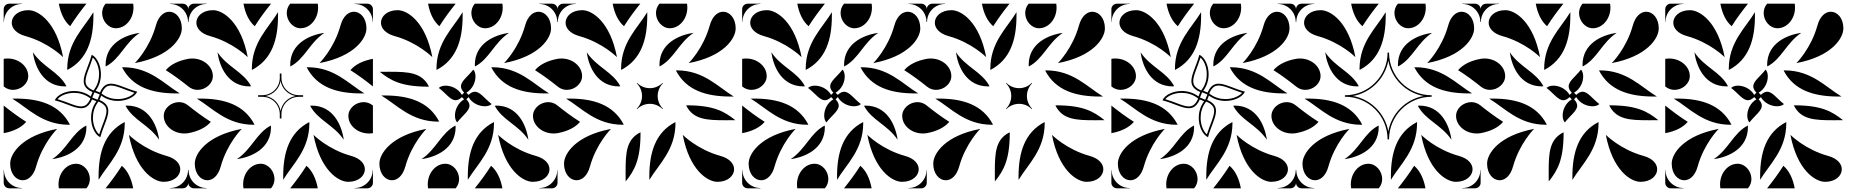

<svg xmlns="http://www.w3.org/2000/svg" viewBox="-20 -1020 10040 1040"><path d="M263 -158C342 -169 448 -215 448 -332L447 -340C369 -299.2 344 -212 263 -158ZM297 -21.5C297 -14.5 297.5 -7.3 298.7 0H448.2C461.2 -15.4 466.8 -33.1 466.8 -50.5C466.8 -92.7 433.8 -133 392 -133C340 -133 297 -82.6 297 -21.5ZM514 -46C566 -132 655.5 -208.3 655.8 -352.9L655.3 -358.8C546.7 -302.6 514 -194 514 -65ZM551.8 0H701.3C691.8 -52.2 671.3 -95.5 640 -122C611.3 -76.7 581.1 -36.6 551.8 0ZM552 -668 553 -660C631 -700.8 656 -788 737 -842C658 -831 552 -785 552 -668ZM533.2 -949.5C533.2 -907.3 566.2 -867 608 -867C660 -867 703 -917.4 703 -978.5C703 -985.6 702.5 -992.7 701.3 -1000H551.8C538.8 -984.7 533.2 -966.9 533.2 -949.5ZM344.2 -647.1 344.7 -641.2C453.3 -697.4 486 -806 486 -935V-954C434 -868 344.5 -791.7 344.2 -647.1ZM298.7 -1000C308.2 -947.8 328.7 -904.5 360 -878C388.6 -923.3 418.9 -963.4 448.2 -1000ZM660 -447C700.8 -369 788 -344 842 -263C831 -342 785 -448 668 -448ZM867 -392C867 -340 917.4 -297 978.5 -297C985.6 -297 992.7 -297.5 1000 -298.7V-448.2C984.7 -461.2 966.9 -466.8 949.5 -466.8C907.3 -466.8 867 -433.8 867 -392ZM641.2 -655.3C697.4 -546.7 806 -514 935 -514H954C868 -566 791.7 -655.5 647.1 -655.8ZM878 -640C923.3 -611.3 963.4 -581.1 1000 -551.8V-701.3C947.8 -691.8 904.5 -671.3 878 -640ZM158 -737C169 -658 215 -552 332 -552L340 -553C299.2 -631 212 -656 158 -737ZM0 -551.8C15.4 -538.8 33.1 -533.2 50.5 -533.2C92.7 -533.2 133 -566.2 133 -608C133 -660 82.6 -703.1 21.5 -703.1C14.4 -703.1 7.3 -702.5 0 -701.3ZM46 -486C132 -434 208.3 -344.5 352.9 -344.2L358.8 -344.7C302.6 -453.3 194 -486 65 -486ZM0 -298.7C52.2 -308.2 95.5 -328.7 122 -360C76.7 -388.7 36.6 -418.9 0 -448.2ZM678.2 -289.5C714.2 -99.5 811.6 -35.1 866.2 -35.1C922.5 -35.1 956.4 -68.1 956.4 -103C956.4 -131.5 933.8 -161.3 882.2 -175.5C756.5 -210.2 678.2 -289.5 678.2 -289.5ZM901.2 0H970C986.6 0 1000 -13.4 1000 -30V-98.8H998.5C998.5 -45.1 954.9 -1.5 901.2 -1.5ZM710.5 -678.3C900.5 -714.3 964.9 -811.6 964.9 -866.2C964.9 -922.5 931.9 -956.4 897 -956.4C868.5 -956.4 838.7 -933.8 824.5 -882.3C789.8 -756.6 710.5 -678.3 710.5 -678.3ZM901.2 -998.5C954.9 -998.5 998.5 -954.9 998.5 -901.3H1000V-970C1000 -986.6 986.6 -1000 970 -1000H901.2ZM43.6 -897C43.6 -868.5 66.2 -838.7 117.8 -824.5C243.4 -789.8 321.8 -710.5 321.8 -710.5C285.8 -900.5 188.4 -964.9 133.8 -964.9C77.5 -964.9 43.6 -931.9 43.6 -897ZM0 -901.3H1.5C1.5 -954.9 45.1 -998.5 98.8 -998.5V-1000H30C13.4 -1000 0 -986.6 0 -970ZM35.1 -133.8C35.1 -77.5 68.1 -43.6 103 -43.6C131.5 -43.6 161.3 -66.3 175.5 -117.8C210.2 -243.5 289.5 -321.8 289.5 -321.8C99.5 -285.8 35.1 -188.4 35.1 -133.8ZM0 -30C0 -13.4 13.4 0 30 0H98.8V-1.5C45.1 -1.5 1.5 -45.1 1.5 -98.8H0ZM277 -476.5C335.1 -461.6 382.5 -433.7 419.5 -433.7C427.4 -433.7 434.8 -435 441.7 -437.9C456.1 -444 468.4 -457.2 478.7 -481.2L502.3 -471.6C481.6 -443.9 473.3 -412 473.3 -382.1C473.3 -360 477.8 -338.9 485.3 -321.4C494.5 -299.5 508.3 -283.2 523.5 -277C539.1 -335.2 566.7 -382.4 566.7 -419.1C566.7 -427.1 565.4 -434.5 562.5 -441.5C556.3 -455.9 543 -468.3 518.8 -478.7L528.4 -502.3C556.1 -481.6 588 -473.3 617.9 -473.3C640 -473.3 661.1 -477.8 678.6 -485.3C700.5 -494.5 716.8 -508.3 723 -523.5C664.8 -539.1 617.6 -566.7 580.9 -566.7C572.9 -566.7 565.5 -565.4 558.5 -562.5C544.1 -556.3 531.7 -543 521.3 -518.8L497.7 -528.4C518.4 -556.1 526.7 -588 526.7 -617.9C526.7 -640 522.2 -661.1 514.7 -678.6C505.5 -700.5 491.7 -716.8 476.5 -723C460.9 -664.8 433.3 -617.6 433.3 -580.9C433.3 -572.9 434.6 -565.5 437.5 -558.6C443.7 -544.1 457 -531.7 481.2 -521.3L471.6 -497.7C443.6 -518.6 411.3 -527.1 381 -527.1C359.2 -527.1 338.5 -522.7 321.2 -515.3C299.3 -506.1 283 -492.1 277 -476.5ZM479.9 -491.5 491.5 -520.1C497.2 -517.8 505.8 -514.3 520.1 -508.5C519 -505.7 510.9 -485.6 508.5 -479.9ZM443.3 -581C443.3 -612.7 466.7 -655.9 482.6 -707.8C485.5 -705.3 496.3 -696.5 505.5 -674.7C512.4 -658.4 516.7 -638.7 516.7 -618.1C516.7 -590 508.9 -560.1 489.7 -534.3L486.4 -530C472.1 -536.1 453.9 -545.5 446.7 -562.5C444.3 -568.1 443.3 -574.3 443.3 -581ZM292 -482.7C296.8 -488.8 306.8 -498.4 325.1 -506.1C341.1 -512.9 360.5 -517 380.9 -517C409.2 -517 439.6 -509.1 465.7 -489.7L470 -486.4C464 -472.3 454.6 -454.2 437.8 -447.1C432 -444.6 425.7 -443.5 419 -443.5C388.5 -443.5 348.6 -466.1 292 -482.7ZM483.3 -381.9C483.3 -410 491.1 -439.9 510.3 -465.7L513.5 -470C527.9 -463.9 546.1 -454.5 553.3 -437.5C555.7 -431.9 556.7 -425.7 556.7 -419C556.7 -387.3 533.3 -344.1 517.4 -292.2C514.5 -294.7 503.7 -303.5 494.5 -325.3C487.5 -341.6 483.3 -361.3 483.3 -381.9ZM530 -513.6C536.1 -527.9 545.5 -546.1 562.5 -553.3C568.1 -555.7 574.3 -556.7 581 -556.7C612.7 -556.7 655.9 -533.3 707.8 -517.4C705.3 -514.5 696.5 -503.7 674.7 -494.5C658.4 -487.5 638.7 -483.3 618 -483.3C590 -483.3 560.1 -491.1 534.3 -510.3Z M1263 -158C1342 -169 1448 -215 1448 -332L1447 -340C1369 -299.2 1344 -212 1263 -158ZM1297 -21.5C1297 -14.5 1297.5 -7.3 1298.7 0H1448.2C1461.2 -15.4 1466.8 -33.1 1466.8 -50.5C1466.8 -92.7 1433.8 -133 1392 -133C1340 -133 1297 -82.6 1297 -21.5ZM1514 -46C1566 -132 1655.5 -208.3 1655.8 -352.9L1655.3 -358.8C1546.7 -302.6 1514 -194 1514 -65ZM1551.8 0H1701.3C1691.8 -52.2 1671.3 -95.5 1640 -122C1611.3 -76.7 1581.1 -36.6 1551.8 0ZM1552 -668 1553 -660C1631 -700.8 1656 -788 1737 -842C1658 -831 1552 -785 1552 -668ZM1533.2 -949.5C1533.2 -907.3 1566.2 -867 1608 -867C1660 -867 1703 -917.4 1703 -978.5C1703 -985.6 1702.5 -992.7 1701.3 -1000H1551.8C1538.8 -984.7 1533.2 -966.9 1533.2 -949.5ZM1344.2 -647.1 1344.7 -641.2C1453.3 -697.4 1486 -806 1486 -935V-954C1434 -868 1344.5 -791.7 1344.2 -647.1ZM1298.7 -1000C1308.2 -947.8 1328.7 -904.5 1360 -878C1388.6 -923.3 1418.9 -963.4 1448.2 -1000ZM1660 -447C1700.8 -369 1788 -344 1842 -263C1831 -342 1785 -448 1668 -448ZM1867 -392C1867 -340 1917.4 -297 1978.5 -297C1985.6 -297 1992.7 -297.5 2000 -298.7V-448.2C1984.7 -461.2 1966.9 -466.8 1949.5 -466.8C1907.3 -466.8 1867 -433.8 1867 -392ZM1641.2 -655.3C1697.4 -546.7 1806 -514 1935 -514H1954C1868 -566 1791.7 -655.5 1647.1 -655.8ZM1878 -640C1923.3 -611.3 1963.4 -581.1 2000 -551.8V-701.3C1947.8 -691.8 1904.5 -671.3 1878 -640ZM1158 -737C1169 -658 1215 -552 1332 -552L1340 -553C1299.2 -631 1212 -656 1158 -737ZM1000 -551.8C1015.4 -538.8 1033.1 -533.2 1050.5 -533.2C1092.7 -533.2 1133 -566.2 1133 -608C1133 -660 1082.6 -703.1 1021.5 -703.1C1014.4 -703.1 1007.3 -702.5 1000 -701.3ZM1046 -486C1132 -434 1208.3 -344.5 1352.9 -344.2L1358.8 -344.7C1302.6 -453.3 1194 -486 1065 -486ZM1000 -298.7C1052.2 -308.2 1095.5 -328.7 1122 -360C1076.7 -388.7 1036.6 -418.9 1000 -448.2ZM1678.2 -289.5C1714.2 -99.5 1811.6 -35.1 1866.2 -35.1C1922.5 -35.1 1956.4 -68.1 1956.4 -103C1956.4 -131.5 1933.8 -161.3 1882.2 -175.5C1756.5 -210.2 1678.2 -289.5 1678.2 -289.5ZM1901.2 0H1970C1986.6 0 2000 -13.4 2000 -30V-98.8H1998.5C1998.5 -45.1 1954.9 -1.5 1901.2 -1.5ZM1710.5 -678.3C1900.5 -714.3 1964.9 -811.6 1964.9 -866.2C1964.9 -922.5 1931.9 -956.4 1897 -956.4C1868.5 -956.4 1838.7 -933.8 1824.5 -882.3C1789.8 -756.6 1710.5 -678.3 1710.5 -678.3ZM1901.2 -998.5C1954.9 -998.5 1998.5 -954.9 1998.5 -901.3H2000V-970C2000 -986.6 1986.6 -1000 1970 -1000H1901.2ZM1043.6 -897C1043.6 -868.5 1066.2 -838.7 1117.8 -824.5C1243.4 -789.8 1321.8 -710.5 1321.8 -710.5C1285.8 -900.5 1188.4 -964.9 1133.8 -964.9C1077.5 -964.9 1043.6 -931.9 1043.6 -897ZM1000 -901.3H1001.5C1001.5 -954.9 1045.1 -998.5 1098.8 -998.5V-1000H1030C1013.4 -1000 1000 -986.6 1000 -970ZM1035.1 -133.8C1035.1 -77.5 1068.1 -43.6 1103 -43.6C1131.5 -43.6 1161.3 -66.3 1175.5 -117.8C1210.2 -243.5 1289.5 -321.8 1289.5 -321.8C1099.5 -285.8 1035.1 -188.4 1035.1 -133.8ZM1000 -30C1000 -13.4 1013.4 0 1030 0H1098.8V-1.5C1045.1 -1.5 1001.5 -45.1 1001.5 -98.8H1000ZM1378.2 -495.5H1401.2C1453.3 -495.5 1495.5 -453.3 1495.5 -401.3V-378.3H1504.5V-401.3C1504.5 -453.3 1546.7 -495.5 1598.8 -495.5H1621.8V-504.5H1598.8C1546.7 -504.5 1504.5 -546.7 1504.5 -598.8V-621.8H1495.5V-598.8C1495.5 -546.7 1453.3 -504.5 1401.2 -504.5H1378.2ZM1418.6 -500C1459.8 -507.3 1492.5 -539.2 1500 -581.4C1507.3 -540.2 1539.2 -507.5 1581.4 -500C1540.2 -492.7 1507.5 -460.8 1500 -418.6C1492.7 -459.8 1460.8 -492.5 1418.6 -500Z M2035.1 -133.8C2035.1 -77.5 2068.1 -43.6 2103 -43.6C2131.5 -43.6 2161.3 -66.3 2175.5 -117.8C2210.2 -243.5 2289.5 -321.8 2289.5 -321.8C2099.5 -285.8 2035.1 -188.4 2035.1 -133.8ZM2043.6 -897C2043.6 -868.5 2066.2 -838.7 2117.8 -824.5C2243.4 -789.8 2321.8 -710.5 2321.8 -710.5C2285.8 -900.5 2188.4 -964.9 2133.8 -964.9C2077.5 -964.9 2043.6 -931.9 2043.6 -897ZM2357 -543.6C2395.6 -514.2 2419.5 -477.1 2448.1 -477.1C2458.5 -477.1 2469.5 -482 2482 -494L2494 -482C2459.4 -461.7 2444.4 -424.1 2444.4 -394.2C2444.4 -378.4 2448.6 -364.8 2456.3 -357C2486.4 -395.5 2523.1 -419.4 2523.1 -447.8C2523.1 -458.3 2518.1 -469.4 2506 -482L2518 -494C2538.3 -459.4 2575.9 -444.4 2605.8 -444.4C2621.6 -444.4 2635.2 -448.6 2643 -456.3C2604.5 -486.4 2580.6 -523.1 2552.2 -523.1C2541.7 -523.1 2530.7 -518.1 2518 -506L2506 -518C2540.6 -538.3 2555.6 -575.9 2555.6 -605.8C2555.6 -621.6 2551.4 -635.2 2543.7 -643C2513.6 -604.6 2476.9 -580.6 2476.9 -552.2C2476.9 -541.7 2481.9 -530.7 2494 -518L2482 -506C2461.7 -540.6 2424.1 -556 2394.2 -556C2378.4 -556 2364.8 -551.7 2357 -543.6ZM2710.5 -678.3C2900.5 -714.3 2964.9 -811.6 2964.9 -866.2C2964.9 -922.5 2931.9 -956.4 2897 -956.4C2868.5 -956.4 2838.7 -933.8 2824.5 -882.3C2789.8 -756.6 2710.5 -678.3 2710.5 -678.3ZM2901.2 -998.5C2954.9 -998.5 2998.5 -954.9 2998.5 -901.3H3000V-970C3000 -986.6 2986.6 -1000 2970 -1000H2901.2ZM2678.2 -289.5C2714.2 -99.5 2811.6 -35.1 2866.2 -35.1C2922.5 -35.1 2956.4 -68.1 2956.4 -103C2956.4 -131.5 2933.8 -161.3 2882.2 -175.5C2756.5 -210.2 2678.2 -289.5 2678.2 -289.5ZM2901.2 0H2970C2986.6 0 3000 -13.4 3000 -30V-98.8H2998.5C2998.5 -45.1 2954.9 -1.5 2901.2 -1.5ZM2660 -447C2700.8 -369 2788 -344 2842 -263C2831 -342 2785 -448 2668 -448ZM2867 -392C2867 -340 2917.4 -297 2978.5 -297C2985.6 -297 2992.7 -297.5 3000 -298.7V-448.2C2984.7 -461.2 2966.9 -466.8 2949.5 -466.8C2907.3 -466.8 2867 -433.8 2867 -392ZM2641.2 -655.3C2697.4 -546.7 2806 -514 2935 -514H2954C2868 -566 2791.7 -655.5 2647.1 -655.8ZM2878 -640C2923.3 -611.4 2963.4 -581.1 3000 -551.8V-701.3C2947.8 -691.8 2904.5 -671.3 2878 -640ZM2552 -668 2553 -660C2631 -700.8 2656 -788 2737 -842C2658 -831 2552 -785 2552 -668ZM2533.2 -949.5C2533.2 -907.3 2566.2 -867 2608 -867C2660 -867 2703 -917.4 2703 -978.5C2703 -985.6 2702.5 -992.7 2701.3 -1000H2551.8C2538.8 -984.7 2533.2 -966.9 2533.2 -949.5ZM2344.2 -647.1 2344.7 -641.2C2453.3 -697.4 2486 -806 2486 -935V-954C2434 -868 2344.5 -791.7 2344.2 -647.1ZM2298.7 -1000C2308.2 -947.8 2328.7 -904.5 2360 -878C2388.6 -923.3 2418.9 -963.4 2448.2 -1000ZM2263 -158C2342 -169 2448 -215 2448 -332L2447 -340C2369 -299.2 2344 -212 2263 -158ZM2297 -21.5C2297 -14.5 2297.5 -7.3 2298.7 0H2448.2C2461.2 -15.4 2466.8 -33.1 2466.8 -50.5C2466.8 -92.7 2433.8 -133 2392 -133C2340 -133 2297 -82.6 2297 -21.5ZM2514 -46C2566 -132 2655.5 -208.3 2655.8 -352.9L2655.3 -358.8C2546.7 -302.6 2514 -194 2514 -65ZM2551.8 0H2701.3C2691.8 -52.2 2671.3 -95.5 2640 -122C2611.3 -76.7 2581.1 -36.6 2551.8 0ZM2045.5 -502.8C2131.5 -450.6 2208.3 -361.5 2352.9 -361.2L2358.8 -361.7C2302.6 -470.3 2193.4 -502.5 2064.6 -502.9C2057.9 -502.9 2052.2 -502.9 2045.5 -502.8ZM2037.1 -631.1C2095.5 -584.1 2153 -550.8 2297.6 -550.5L2303.4 -551C2265.5 -627.6 2192.2 -631.3 2089.4 -631.3C2078.7 -631.3 2067.6 -631.2 2056.3 -631.2C2049.9 -631.2 2043.6 -631.2 2037.1 -631.1Z M3678.2 -289.5C3714.2 -99.5 3811.6 -35.1 3866.2 -35.1C3922.5 -35.1 3956.4 -68.1 3956.4 -103C3956.4 -131.5 3933.8 -161.3 3882.2 -175.5C3756.5 -210.2 3678.2 -289.5 3678.2 -289.5ZM3641.2 -638.3C3697.4 -529.7 3806.6 -497.5 3935.4 -497.1C3942.1 -497.1 3947.8 -497.1 3954.5 -497.2C3868.5 -549.4 3791.7 -638.5 3647.1 -638.8ZM3696.6 -449C3734.5 -372.4 3807.8 -368.7 3910.6 -368.7C3921.3 -368.7 3932.4 -368.8 3943.7 -368.8C3950.1 -368.8 3956.4 -368.8 3962.9 -369C3904.5 -415.9 3847 -449.2 3702.4 -449.5ZM3497.1 -64.6C3497.1 -57.9 3497.1 -52.2 3497.2 -45.5C3549.4 -131.5 3638.5 -208.3 3638.8 -352.9L3638.3 -358.8C3529.7 -302.6 3497.5 -193.4 3497.1 -64.6ZM3368.7 -89.4C3368.7 -78.7 3368.8 -67.6 3368.8 -56.3C3368.8 -49.9 3368.8 -43.6 3369 -37.1C3415.9 -95.5 3449.2 -153 3449.5 -297.6L3449 -303.4C3372.4 -265.5 3368.7 -192.2 3368.7 -89.4ZM3552 -668 3553 -660C3631 -700.8 3656 -788 3737 -842C3658 -831 3552 -785 3552 -668ZM3533.2 -949.5C3533.2 -907.3 3566.2 -867 3608 -867C3660 -867 3703 -917.4 3703 -978.5C3703 -985.6 3702.5 -992.7 3701.3 -1000H3551.8C3538.8 -984.7 3533.2 -966.9 3533.2 -949.5ZM3344.2 -647.1 3344.7 -641.2C3453.3 -697.4 3486 -806 3486 -935V-954C3434 -868 3344.5 -791.7 3344.2 -647.1ZM3298.7 -1000C3308.2 -947.8 3328.7 -904.5 3360 -878C3388.6 -923.3 3418.9 -963.4 3448.2 -1000ZM3158 -737C3169 -658 3215 -552 3332 -552L3340 -553C3299.2 -631 3212 -656 3158 -737ZM3000 -551.8C3015.4 -538.8 3033.1 -533.2 3050.5 -533.2C3092.7 -533.2 3133 -566.2 3133 -608C3133 -660 3082.6 -703.1 3021.5 -703.1C3014.4 -703.1 3007.3 -702.5 3000 -701.3ZM3046 -486C3132 -434 3208.3 -344.5 3352.9 -344.2L3358.8 -344.7C3302.6 -453.3 3194 -486 3065 -486ZM3000 -298.7C3052.2 -308.2 3095.5 -328.7 3122 -360C3076.7 -388.7 3036.6 -418.9 3000 -448.2ZM3043.6 -897C3043.6 -868.5 3066.2 -838.7 3117.8 -824.5C3243.4 -789.8 3321.8 -710.5 3321.8 -710.5C3285.8 -900.5 3188.4 -964.9 3133.8 -964.9C3077.5 -964.9 3043.6 -931.9 3043.6 -897ZM3000 -901.3H3001.5C3001.5 -954.9 3045.1 -998.5 3098.8 -998.5V-1000H3030C3013.4 -1000 3000 -986.6 3000 -970ZM3429.1 -431.2 3431.2 -429.1C3450.2 -448.1 3475.1 -457.6 3500 -457.6C3524.9 -457.6 3549.8 -448.1 3568.8 -429.1L3570.9 -431.2C3551.9 -450.2 3542.4 -475.1 3542.4 -500C3542.4 -524.9 3551.9 -549.8 3570.9 -568.8L3568.8 -570.9C3549.8 -551.9 3524.9 -542.4 3500 -542.4C3475.1 -542.4 3450.2 -551.9 3431.2 -570.9L3429.1 -568.8C3448.1 -549.8 3457.6 -524.9 3457.6 -500C3457.6 -475.1 3448.1 -450.2 3429.1 -431.2ZM3710.5 -678.2C3900.5 -714.2 3964.9 -811.6 3964.9 -866.2C3964.9 -922.5 3931.9 -956.4 3897 -956.4C3868.5 -956.4 3838.7 -933.7 3824.5 -882.2C3789.8 -756.5 3710.5 -678.2 3710.5 -678.2ZM3035.1 -133.8C3035.1 -77.5 3068.1 -43.6 3103 -43.6C3131.5 -43.6 3161.3 -66.2 3175.5 -117.7C3210.2 -243.4 3289.5 -321.7 3289.5 -321.7C3099.5 -285.7 3035.1 -188.4 3035.1 -133.8Z M4357 -543.6C4395.6 -514.2 4419.5 -477.1 4448.1 -477.1C4458.5 -477.1 4469.5 -482 4482 -494L4494 -482C4459.4 -461.7 4444.4 -424.1 4444.4 -394.2C4444.4 -378.4 4448.6 -364.8 4456.3 -357C4486.4 -395.5 4523.1 -419.4 4523.1 -447.8C4523.1 -458.3 4518.1 -469.4 4506 -482L4518 -494C4538.3 -459.4 4575.9 -444.4 4605.8 -444.4C4621.6 -444.4 4635.2 -448.6 4643 -456.3C4604.5 -486.4 4580.6 -523.1 4552.2 -523.1C4541.7 -523.1 4530.7 -518.1 4518 -506L4506 -518C4540.6 -538.3 4555.6 -575.9 4555.6 -605.8C4555.6 -621.6 4551.4 -635.2 4543.7 -643C4513.6 -604.5 4476.9 -580.6 4476.9 -552.2C4476.9 -541.7 4481.9 -530.7 4494 -518L4482 -506C4461.7 -540.6 4424.1 -556 4394.2 -556C4378.4 -556 4364.8 -551.7 4357 -543.6ZM4263 -158C4342 -169 4448 -215 4448 -332L4447 -340C4369 -299.2 4344 -212 4263 -158ZM4297 -21.5C4297 -14.5 4297.5 -7.3 4298.7 0H4448.2C4461.2 -15.4 4466.8 -33.1 4466.8 -50.5C4466.8 -92.7 4433.8 -133 4392 -133C4340 -133 4297 -82.6 4297 -21.5ZM4514 -46C4566 -132 4655.5 -208.3 4655.8 -352.9L4655.3 -358.8C4546.7 -302.6 4514 -194 4514 -65ZM4551.8 0H4701.3C4691.8 -52.2 4671.3 -95.5 4640 -122C4611.3 -76.7 4581.1 -36.6 4551.8 0ZM4552 -668 4553 -660C4631 -700.8 4656 -788 4737 -842C4658 -831 4552 -785 4552 -668ZM4533.2 -949.5C4533.2 -907.3 4566.2 -867 4608 -867C4660 -867 4703 -917.4 4703 -978.5C4703 -985.6 4702.5 -992.7 4701.3 -1000H4551.8C4538.8 -984.7 4533.2 -966.9 4533.2 -949.5ZM4344.2 -647.1 4344.7 -641.2C4453.3 -697.4 4486 -806 4486 -935V-954C4434 -868 4344.5 -791.7 4344.2 -647.1ZM4298.7 -1000C4308.2 -947.8 4328.7 -904.5 4360 -878C4388.6 -923.3 4418.9 -963.4 4448.2 -1000ZM4660 -447C4700.8 -369 4788 -344 4842 -263C4831 -342 4785 -448 4668 -448ZM4867 -392C4867 -340 4917.4 -297 4978.5 -297C4985.6 -297 4992.7 -297.5 5000 -298.7V-448.2C4984.7 -461.2 4966.9 -466.8 4949.5 -466.8C4907.3 -466.8 4867 -433.8 4867 -392ZM4641.2 -655.3C4697.4 -546.7 4806 -514 4935 -514H4954C4868 -566 4791.7 -655.5 4647.1 -655.8ZM4878 -640C4923.3 -611.3 4963.4 -581.1 5000 -551.8V-701.3C4947.8 -691.8 4904.5 -671.3 4878 -640ZM4158 -737C4169 -658 4215 -552 4332 -552L4340 -553C4299.2 -631 4212 -656 4158 -737ZM4000 -551.8C4015.4 -538.8 4033.1 -533.2 4050.5 -533.2C4092.7 -533.2 4133 -566.2 4133 -608C4133 -660 4082.6 -703.1 4021.5 -703.1C4014.4 -703.1 4007.3 -702.5 4000 -701.3ZM4046 -486C4132 -434 4208.3 -344.5 4352.9 -344.2L4358.8 -344.7C4302.6 -453.3 4194 -486 4065 -486ZM4000 -298.7C4052.2 -308.2 4095.5 -328.7 4122 -360C4076.7 -388.7 4036.6 -418.9 4000 -448.2ZM4678.2 -289.5C4714.2 -99.5 4811.6 -35.1 4866.2 -35.1C4922.5 -35.1 4956.4 -68.1 4956.4 -103C4956.4 -131.5 4933.8 -161.3 4882.2 -175.5C4756.5 -210.2 4678.2 -289.5 4678.2 -289.5ZM4901.2 0H4970C4986.6 0 5000 -13.4 5000 -30V-98.8H4998.5C4998.5 -45.1 4954.9 -1.5 4901.2 -1.5ZM4710.5 -678.3C4900.5 -714.3 4964.9 -811.6 4964.9 -866.2C4964.9 -922.5 4931.9 -956.4 4897 -956.4C4868.5 -956.4 4838.7 -933.8 4824.5 -882.3C4789.8 -756.6 4710.5 -678.3 4710.5 -678.3ZM4901.2 -998.5C4954.9 -998.5 4998.5 -954.9 4998.5 -901.3H5000V-970C5000 -986.6 4986.6 -1000 4970 -1000H4901.2ZM4043.6 -897C4043.6 -868.5 4066.2 -838.7 4117.8 -824.5C4243.4 -789.8 4321.8 -710.5 4321.8 -710.5C4285.8 -900.5 4188.4 -964.9 4133.8 -964.9C4077.5 -964.9 4043.6 -931.9 4043.6 -897ZM4000 -901.3H4001.5C4001.5 -954.9 4045.1 -998.5 4098.8 -998.5V-1000H4030C4013.4 -1000 4000 -986.6 4000 -970ZM4035.1 -133.8C4035.1 -77.5 4068.1 -43.6 4103 -43.6C4131.5 -43.6 4161.3 -66.3 4175.5 -117.8C4210.2 -243.5 4289.5 -321.8 4289.5 -321.8C4099.5 -285.8 4035.1 -188.4 4035.1 -133.8ZM4000 -30C4000 -13.4 4013.4 0 4030 0H4098.8V-1.5C4045.1 -1.5 4001.5 -45.1 4001.5 -98.8H4000Z M5678.2 -289.5C5714.2 -99.5 5811.6 -35.1 5866.2 -35.1C5922.5 -35.1 5956.4 -68.1 5956.4 -103C5956.4 -131.5 5933.8 -161.3 5882.2 -175.5C5756.5 -210.2 5678.2 -289.5 5678.2 -289.5ZM5641.2 -638.3C5697.4 -529.7 5806.6 -497.5 5935.4 -497.1C5942.1 -497.1 5947.8 -497.1 5954.5 -497.2C5868.5 -549.4 5791.7 -638.5 5647.1 -638.8ZM5696.6 -449C5734.5 -372.4 5807.8 -368.7 5910.6 -368.7C5921.3 -368.7 5932.4 -368.8 5943.7 -368.8C5950.1 -368.8 5956.4 -368.8 5962.9 -369C5904.5 -415.9 5847 -449.2 5702.4 -449.5ZM5497.1 -64.6C5497.1 -57.9 5497.1 -52.2 5497.2 -45.5C5549.4 -131.5 5638.5 -208.3 5638.8 -352.9L5638.3 -358.8C5529.7 -302.6 5497.5 -193.4 5497.1 -64.6ZM5368.7 -89.4C5368.7 -78.7 5368.8 -67.6 5368.8 -56.3C5368.8 -49.9 5368.8 -43.6 5369 -37.1C5415.9 -95.5 5449.2 -153 5449.5 -297.6L5449 -303.4C5372.4 -265.5 5368.7 -192.2 5368.7 -89.4ZM5552 -668 5553 -660C5631 -700.8 5656 -788 5737 -842C5658 -831 5552 -785 5552 -668ZM5533.2 -949.5C5533.2 -907.3 5566.2 -867 5608 -867C5660 -867 5703 -917.4 5703 -978.5C5703 -985.6 5702.5 -992.7 5701.3 -1000H5551.8C5538.8 -984.7 5533.2 -966.9 5533.2 -949.5ZM5344.2 -647.1 5344.7 -641.2C5453.3 -697.4 5486 -806 5486 -935V-954C5434 -868 5344.5 -791.7 5344.2 -647.1ZM5298.7 -1000C5308.2 -947.8 5328.7 -904.5 5360 -878C5388.6 -923.3 5418.9 -963.4 5448.2 -1000ZM5158 -737C5169 -658 5215 -552 5332 -552L5340 -553C5299.2 -631 5212 -656 5158 -737ZM5000 -551.8C5015.4 -538.8 5033.1 -533.2 5050.5 -533.2C5092.7 -533.2 5133 -566.2 5133 -608C5133 -660 5082.6 -703.1 5021.5 -703.1C5014.4 -703.1 5007.3 -702.5 5000 -701.3ZM5046 -486C5132 -434 5208.3 -344.5 5352.9 -344.2L5358.8 -344.7C5302.6 -453.3 5194 -486 5065 -486ZM5000 -298.7C5052.2 -308.2 5095.5 -328.7 5122 -360C5076.7 -388.7 5036.6 -418.9 5000 -448.2ZM5043.6 -897C5043.6 -868.5 5066.2 -838.7 5117.8 -824.5C5243.4 -789.8 5321.8 -710.5 5321.8 -710.5C5285.8 -900.5 5188.4 -964.9 5133.8 -964.9C5077.5 -964.9 5043.6 -931.9 5043.6 -897ZM5000 -901.3H5001.5C5001.5 -954.9 5045.1 -998.5 5098.8 -998.5V-1000H5030C5013.4 -1000 5000 -986.6 5000 -970ZM5429.1 -431.2 5431.2 -429.1C5450.2 -448.1 5475.1 -457.6 5500 -457.6C5524.9 -457.6 5549.8 -448.1 5568.8 -429.1L5570.9 -431.2C5551.9 -450.2 5542.4 -475.1 5542.4 -500C5542.4 -524.9 5551.9 -549.8 5570.9 -568.8L5568.8 -570.9C5549.8 -551.9 5524.9 -542.4 5500 -542.4C5475.1 -542.4 5450.2 -551.9 5431.2 -570.9L5429.1 -568.8C5448.1 -549.8 5457.6 -524.9 5457.6 -500C5457.6 -475.1 5448.1 -450.2 5429.1 -431.2ZM5710.5 -678.2C5900.5 -714.2 5964.9 -811.6 5964.9 -866.2C5964.9 -922.5 5931.9 -956.4 5897 -956.4C5868.5 -956.4 5838.7 -933.7 5824.5 -882.2C5789.8 -756.5 5710.5 -678.2 5710.5 -678.2ZM5035.1 -133.8C5035.1 -77.5 5068.1 -43.6 5103 -43.6C5131.5 -43.6 5161.3 -66.2 5175.5 -117.7C5210.2 -243.4 5289.5 -321.7 5289.5 -321.7C5099.5 -285.7 5035.1 -188.4 5035.1 -133.8Z M6263 -158C6342 -169 6448 -215 6448 -332L6447 -340C6369 -299.2 6344 -212 6263 -158ZM6297 -21.5C6297 -14.5 6297.5 -7.3 6298.7 0H6448.2C6461.2 -15.4 6466.8 -33.1 6466.8 -50.5C6466.8 -92.7 6433.8 -133 6392 -133C6340 -133 6297 -82.6 6297 -21.5ZM6514 -46C6566 -132 6655.5 -208.3 6655.8 -352.9L6655.3 -358.8C6546.7 -302.6 6514 -194 6514 -65ZM6551.8 0H6701.3C6691.8 -52.2 6671.3 -95.5 6640 -122C6611.3 -76.7 6581.1 -36.6 6551.8 0ZM6552 -668 6553 -660C6631 -700.8 6656 -788 6737 -842C6658 -831 6552 -785 6552 -668ZM6533.2 -949.5C6533.2 -907.3 6566.2 -867 6608 -867C6660 -867 6703 -917.4 6703 -978.5C6703 -985.6 6702.5 -992.7 6701.3 -1000H6551.8C6538.8 -984.7 6533.2 -966.9 6533.2 -949.5ZM6344.2 -647.1 6344.7 -641.2C6453.3 -697.4 6486 -806 6486 -935V-954C6434 -868 6344.5 -791.7 6344.2 -647.1ZM6298.7 -1000C6308.2 -947.8 6328.7 -904.5 6360 -878C6388.6 -923.3 6418.9 -963.4 6448.2 -1000ZM6660 -447C6700.8 -369 6788 -344 6842 -263C6831 -342 6785 -448 6668 -448ZM6867 -392C6867 -340 6917.4 -297 6978.5 -297C6985.6 -297 6992.7 -297.5 7000 -298.7V-448.2C6984.7 -461.2 6966.9 -466.8 6949.5 -466.8C6907.3 -466.8 6867 -433.8 6867 -392ZM6641.2 -655.3C6697.4 -546.7 6806 -514 6935 -514H6954C6868 -566 6791.7 -655.5 6647.1 -655.8ZM6878 -640C6923.3 -611.3 6963.4 -581.1 7000 -551.8V-701.3C6947.8 -691.8 6904.5 -671.3 6878 -640ZM6158 -737C6169 -658 6215 -552 6332 -552L6340 -553C6299.2 -631 6212 -656 6158 -737ZM6000 -551.8C6015.4 -538.8 6033.1 -533.2 6050.5 -533.2C6092.7 -533.2 6133 -566.2 6133 -608C6133 -660 6082.6 -703.1 6021.5 -703.1C6014.4 -703.1 6007.3 -702.5 6000 -701.3ZM6046 -486C6132 -434 6208.3 -344.5 6352.9 -344.2L6358.8 -344.7C6302.6 -453.3 6194 -486 6065 -486ZM6000 -298.7C6052.2 -308.2 6095.5 -328.7 6122 -360C6076.7 -388.7 6036.6 -418.9 6000 -448.2ZM6678.2 -289.5C6714.2 -99.5 6811.6 -35.1 6866.2 -35.1C6922.5 -35.1 6956.4 -68.1 6956.4 -103C6956.4 -131.5 6933.8 -161.3 6882.2 -175.5C6756.5 -210.2 6678.2 -289.5 6678.2 -289.5ZM6901.2 0H6970C6986.6 0 7000 -13.4 7000 -30V-98.8H6998.5C6998.5 -45.1 6954.9 -1.5 6901.2 -1.5ZM6710.5 -678.3C6900.5 -714.3 6964.9 -811.6 6964.9 -866.2C6964.9 -922.5 6931.9 -956.4 6897 -956.4C6868.5 -956.4 6838.7 -933.8 6824.5 -882.3C6789.8 -756.6 6710.5 -678.3 6710.5 -678.3ZM6901.2 -998.5C6954.9 -998.5 6998.5 -954.9 6998.5 -901.3H7000V-970C7000 -986.6 6986.6 -1000 6970 -1000H6901.2ZM6043.6 -897C6043.6 -868.5 6066.2 -838.7 6117.8 -824.5C6243.4 -789.8 6321.8 -710.5 6321.8 -710.5C6285.8 -900.5 6188.4 -964.9 6133.8 -964.9C6077.5 -964.9 6043.6 -931.9 6043.6 -897ZM6000 -901.3H6001.5C6001.5 -954.9 6045.1 -998.5 6098.8 -998.5V-1000H6030C6013.4 -1000 6000 -986.6 6000 -970ZM6035.1 -133.8C6035.1 -77.5 6068.1 -43.6 6103 -43.6C6131.5 -43.6 6161.3 -66.3 6175.5 -117.8C6210.2 -243.5 6289.5 -321.8 6289.5 -321.8C6099.5 -285.8 6035.1 -188.4 6035.1 -133.8ZM6000 -30C6000 -13.4 6013.4 0 6030 0H6098.8V-1.5C6045.1 -1.5 6001.5 -45.1 6001.5 -98.8H6000ZM6277 -476.5C6335.1 -461.6 6382.5 -433.7 6419.5 -433.7C6427.4 -433.7 6434.8 -435 6441.7 -437.9C6456.1 -444 6468.4 -457.2 6478.7 -481.2L6502.3 -471.6C6481.6 -443.9 6473.3 -412 6473.3 -382.1C6473.3 -360 6477.8 -338.9 6485.3 -321.4C6494.5 -299.5 6508.3 -283.2 6523.5 -277C6539.1 -335.2 6566.7 -382.4 6566.7 -419.1C6566.7 -427.1 6565.4 -434.5 6562.5 -441.5C6556.3 -455.9 6543 -468.3 6518.8 -478.7L6528.4 -502.3C6556.1 -481.6 6588 -473.3 6617.9 -473.3C6640 -473.3 6661.1 -477.8 6678.6 -485.3C6700.5 -494.5 6716.8 -508.3 6723 -523.5C6664.8 -539.1 6617.6 -566.7 6580.9 -566.7C6572.9 -566.7 6565.5 -565.4 6558.5 -562.5C6544.1 -556.3 6531.7 -543 6521.3 -518.8L6497.7 -528.4C6518.4 -556.1 6526.7 -588 6526.7 -617.9C6526.7 -640 6522.2 -661.1 6514.7 -678.6C6505.5 -700.5 6491.7 -716.8 6476.5 -723C6460.9 -664.8 6433.3 -617.6 6433.3 -580.9C6433.3 -572.9 6434.6 -565.5 6437.5 -558.6C6443.7 -544.1 6457 -531.7 6481.2 -521.3L6471.6 -497.7C6443.6 -518.6 6411.3 -527.1 6381 -527.1C6359.2 -527.1 6338.5 -522.7 6321.2 -515.3C6299.3 -506.1 6283 -492.1 6277 -476.5ZM6479.9 -491.5 6491.5 -520.1C6497.2 -517.8 6505.8 -514.3 6520.1 -508.5C6519 -505.7 6510.9 -485.6 6508.5 -479.9ZM6443.3 -581C6443.3 -612.7 6466.7 -655.9 6482.6 -707.8C6485.5 -705.3 6496.3 -696.5 6505.5 -674.7C6512.4 -658.4 6516.7 -638.7 6516.7 -618.1C6516.7 -590 6508.9 -560.1 6489.7 -534.3L6486.4 -530C6472.1 -536.1 6453.9 -545.5 6446.7 -562.5C6444.3 -568.1 6443.3 -574.3 6443.3 -581ZM6292 -482.7C6296.8 -488.8 6306.8 -498.4 6325.1 -506.1C6341.1 -512.9 6360.5 -517 6380.9 -517C6409.2 -517 6439.6 -509.1 6465.7 -489.7L6470 -486.4C6464 -472.3 6454.6 -454.2 6437.8 -447.1C6432 -444.6 6425.7 -443.5 6419 -443.5C6388.5 -443.5 6348.6 -466.1 6292 -482.7ZM6483.3 -381.9C6483.3 -410 6491.1 -439.9 6510.3 -465.7L6513.5 -470C6527.9 -463.9 6546.1 -454.5 6553.3 -437.5C6555.7 -431.9 6556.7 -425.7 6556.7 -419C6556.7 -387.3 6533.3 -344.1 6517.4 -292.2C6514.5 -294.7 6503.7 -303.5 6494.5 -325.3C6487.5 -341.6 6483.3 -361.3 6483.3 -381.9ZM6530 -513.6C6536.1 -527.9 6545.5 -546.1 6562.5 -553.3C6568.1 -555.7 6574.3 -556.7 6581 -556.7C6612.7 -556.7 6655.9 -533.3 6707.8 -517.4C6705.3 -514.5 6696.5 -503.7 6674.7 -494.5C6658.4 -487.5 6638.7 -483.3 6618 -483.3C6590 -483.3 6560.1 -491.1 6534.3 -510.3Z M7263 -158C7342 -169 7448 -215 7448 -332L7447 -340C7369 -299.2 7344 -212 7263 -158ZM7297 -21.5C7297 -14.5 7297.5 -7.3 7298.7 0H7448.2C7461.2 -15.4 7466.8 -33.1 7466.8 -50.5C7466.8 -92.7 7433.8 -133 7392 -133C7340 -133 7297 -82.6 7297 -21.5ZM7514 -46C7566 -132 7655.5 -208.3 7655.8 -352.9L7655.3 -358.8C7546.7 -302.6 7514 -194 7514 -65ZM7551.8 0H7701.3C7691.8 -52.2 7671.3 -95.5 7640 -122C7611.3 -76.7 7581.1 -36.6 7551.8 0ZM7552 -668 7553 -660C7631 -700.8 7656 -788 7737 -842C7658 -831 7552 -785 7552 -668ZM7533.2 -949.5C7533.2 -907.3 7566.2 -867 7608 -867C7660 -867 7703 -917.4 7703 -978.5C7703 -985.6 7702.5 -992.7 7701.3 -1000H7551.8C7538.8 -984.7 7533.2 -966.9 7533.2 -949.5ZM7344.2 -647.1 7344.7 -641.2C7453.3 -697.4 7486 -806 7486 -935V-954C7434 -868 7344.5 -791.7 7344.2 -647.1ZM7298.7 -1000C7308.2 -947.8 7328.7 -904.5 7360 -878C7388.6 -923.3 7418.9 -963.4 7448.2 -1000ZM7660 -447C7700.8 -369 7788 -344 7842 -263C7831 -342 7785 -448 7668 -448ZM7867 -392C7867 -340 7917.4 -297 7978.5 -297C7985.6 -297 7992.7 -297.5 8000 -298.7V-448.2C7984.7 -461.2 7966.9 -466.8 7949.5 -466.8C7907.3 -466.8 7867 -433.8 7867 -392ZM7641.2 -655.3C7697.4 -546.7 7806 -514 7935 -514H7954C7868 -566 7791.7 -655.5 7647.1 -655.8ZM7878 -640C7923.3 -611.3 7963.4 -581.1 8000 -551.8V-701.3C7947.8 -691.8 7904.5 -671.3 7878 -640ZM7158 -737C7169 -658 7215 -552 7332 -552L7340 -553C7299.2 -631 7212 -656 7158 -737ZM7000 -551.8C7015.4 -538.8 7033.1 -533.2 7050.5 -533.2C7092.7 -533.2 7133 -566.2 7133 -608C7133 -660 7082.6 -703.1 7021.5 -703.1C7014.4 -703.1 7007.3 -702.5 7000 -701.3ZM7046 -486C7132 -434 7208.3 -344.5 7352.9 -344.2L7358.8 -344.7C7302.6 -453.3 7194 -486 7065 -486ZM7000 -298.7C7052.2 -308.2 7095.5 -328.7 7122 -360C7076.7 -388.7 7036.6 -418.9 7000 -448.2ZM7678.2 -289.5C7714.2 -99.5 7811.6 -35.1 7866.2 -35.1C7922.5 -35.1 7956.4 -68.1 7956.4 -103C7956.4 -131.5 7933.8 -161.3 7882.2 -175.5C7756.5 -210.2 7678.2 -289.5 7678.2 -289.5ZM7901.2 0H7970C7986.6 0 8000 -13.4 8000 -30V-98.8H7998.5C7998.5 -45.1 7954.9 -1.5 7901.2 -1.5ZM7710.5 -678.3C7900.5 -714.3 7964.9 -811.6 7964.9 -866.2C7964.9 -922.5 7931.9 -956.4 7897 -956.4C7868.5 -956.4 7838.7 -933.8 7824.5 -882.3C7789.8 -756.6 7710.5 -678.3 7710.5 -678.3ZM7901.2 -998.5C7954.9 -998.5 7998.5 -954.9 7998.5 -901.3H8000V-970C8000 -986.6 7986.6 -1000 7970 -1000H7901.2ZM7043.6 -897C7043.6 -868.5 7066.2 -838.7 7117.8 -824.5C7243.4 -789.8 7321.8 -710.5 7321.8 -710.5C7285.8 -900.5 7188.4 -964.9 7133.8 -964.9C7077.5 -964.9 7043.6 -931.9 7043.6 -897ZM7000 -901.3H7001.5C7001.5 -954.9 7045.1 -998.5 7098.8 -998.5V-1000H7030C7013.4 -1000 7000 -986.6 7000 -970ZM7035.1 -133.8C7035.1 -77.5 7068.1 -43.6 7103 -43.6C7131.5 -43.6 7161.3 -66.3 7175.5 -117.8C7210.2 -243.5 7289.5 -321.8 7289.5 -321.8C7099.5 -285.8 7035.1 -188.4 7035.1 -133.8ZM7000 -30C7000 -13.4 7013.4 0 7030 0H7098.8V-1.5C7045.1 -1.5 7001.5 -45.1 7001.5 -98.8H7000ZM7265 -496C7393 -496 7496 -393 7496 -265H7504C7504 -393 7607 -496 7735 -496V-504C7607 -504 7504 -607 7504 -735H7496C7496 -607.5 7392.5 -504 7265 -504ZM7308.8 -500C7405.6 -518 7482 -594.4 7500 -691.2C7517.9 -594.3 7594.3 -517.9 7691.2 -500C7594.3 -482.1 7517.9 -405.7 7500 -308.8C7482.1 -405.7 7405.7 -482.1 7308.8 -500Z M8035.1 -133.8C8035.1 -77.5 8068.1 -43.6 8103 -43.6C8131.5 -43.6 8161.3 -66.3 8175.5 -117.8C8210.2 -243.5 8289.5 -321.8 8289.5 -321.8C8099.5 -285.8 8035.1 -188.4 8035.1 -133.8ZM8710.5 -678.3C8900.5 -714.3 8964.9 -811.6 8964.9 -866.2C8964.9 -922.5 8931.9 -956.4 8897 -956.4C8868.5 -956.4 8838.7 -933.8 8824.5 -882.3C8789.8 -756.6 8710.5 -678.3 8710.5 -678.3ZM8357 -543.6C8395.6 -514.2 8419.5 -477.1 8448.1 -477.1C8458.5 -477.1 8469.5 -482 8482 -494L8494 -482C8459.4 -461.7 8444.4 -424.1 8444.4 -394.2C8444.4 -378.4 8448.6 -364.8 8456.3 -357C8486.4 -395.5 8523.1 -419.4 8523.1 -447.8C8523.1 -458.3 8518.1 -469.4 8506 -482L8518 -494C8538.3 -459.4 8575.9 -444.4 8605.8 -444.4C8621.6 -444.4 8635.2 -448.6 8643 -456.3C8604.6 -486.4 8580.6 -523.1 8552.2 -523.1C8541.7 -523.1 8530.7 -518.1 8518 -506L8506 -518C8540.6 -538.3 8555.6 -575.9 8555.6 -605.8C8555.6 -621.6 8551.4 -635.2 8543.7 -643C8513.6 -604.6 8476.9 -580.6 8476.9 -552.2C8476.9 -541.7 8481.9 -530.7 8494 -518L8482 -506C8461.7 -540.6 8424.1 -556 8394.3 -556C8378.4 -556 8364.8 -551.7 8357 -543.6ZM8043.6 -897C8043.6 -868.5 8066.3 -838.7 8117.8 -824.5C8243.5 -789.8 8321.8 -710.5 8321.8 -710.5C8285.8 -900.5 8188.4 -964.9 8133.8 -964.9C8077.5 -964.9 8043.6 -931.9 8043.6 -897ZM8000 -901.3H8001.5C8001.5 -954.9 8045.1 -998.5 8098.8 -998.5V-1000H8030C8013.4 -1000 8000 -986.6 8000 -970ZM8158 -737C8169 -658 8215 -552 8332 -552L8340 -553C8299.2 -631 8212 -656 8158 -737ZM8000 -551.8C8015.4 -538.8 8033.1 -533.2 8050.5 -533.2C8092.7 -533.2 8133 -566.2 8133 -608C8133 -660 8082.6 -703.1 8021.5 -703.1C8014.5 -703.1 8007.3 -702.5 8000 -701.3ZM8046 -486C8132 -434 8208.3 -344.5 8352.9 -344.2L8358.8 -344.7C8302.6 -453.3 8194 -486 8065 -486ZM8000 -298.7C8052.2 -308.2 8095.5 -328.7 8122 -360C8076.7 -388.7 8036.6 -418.9 8000 -448.2ZM8552 -668 8553 -660C8631 -700.8 8656 -788 8737 -842C8658 -831 8552 -785 8552 -668ZM8533.2 -949.5C8533.2 -907.3 8566.2 -867 8608 -867C8660 -867 8703.1 -917.4 8703.1 -978.5C8703.1 -985.6 8702.5 -992.7 8701.3 -1000H8551.8C8538.8 -984.7 8533.2 -966.9 8533.2 -949.5ZM8344.2 -647.1 8344.7 -641.2C8453.3 -697.4 8486 -806 8486 -935V-954C8434 -868 8344.5 -791.7 8344.2 -647.1ZM8298.7 -1000C8308.2 -947.8 8328.7 -904.5 8360 -878C8388.7 -923.3 8418.9 -963.4 8448.2 -1000ZM8497.1 -64.6C8497.1 -57.9 8497.1 -52.2 8497.2 -45.5C8549.4 -131.5 8638.5 -208.3 8638.8 -352.9L8638.3 -358.8C8529.7 -302.6 8497.5 -193.4 8497.1 -64.6ZM8368.7 -89.4C8368.7 -78.7 8368.8 -67.6 8368.8 -56.3C8368.8 -49.9 8368.8 -43.6 8369 -37.1C8415.9 -95.5 8449.2 -153 8449.5 -297.6L8449 -303.4C8372.4 -265.5 8368.7 -192.2 8368.7 -89.4ZM8641.2 -638.3C8697.4 -529.7 8806.6 -497.5 8935.4 -497.1C8942.1 -497.1 8947.8 -497.1 8954.5 -497.2C8868.5 -549.4 8791.7 -638.5 8647.1 -638.8ZM8696.6 -449C8734.6 -372.4 8807.8 -368.7 8910.6 -368.7C8921.3 -368.7 8932.4 -368.8 8943.7 -368.8C8950.1 -368.8 8956.4 -368.8 8962.9 -369C8904.5 -415.9 8847 -449.2 8702.4 -449.5ZM8678.3 -289.5C8714.3 -99.5 8811.6 -35.1 8866.2 -35.1C8922.5 -35.1 8956.4 -68.1 8956.4 -103C8956.4 -131.5 8933.8 -161.3 8882.3 -175.5C8756.6 -210.2 8678.3 -289.5 8678.3 -289.5Z M9710.5 -678.2C9900.5 -714.2 9964.9 -811.6 9964.9 -866.2C9964.9 -922.5 9931.9 -956.4 9897 -956.4C9868.5 -956.4 9838.7 -933.8 9824.5 -882.2C9789.8 -756.5 9710.5 -678.2 9710.5 -678.2ZM9357 -543.6C9395.6 -514.2 9419.5 -477.1 9448.1 -477.1C9458.5 -477.1 9469.5 -482 9482 -494L9494 -482C9459.4 -461.7 9444.4 -424.1 9444.4 -394.2C9444.4 -378.4 9448.6 -364.8 9456.3 -357C9486.4 -395.5 9523.1 -419.4 9523.1 -447.8C9523.1 -458.3 9518.1 -469.4 9506 -482L9518 -494C9538.3 -459.4 9575.9 -444.4 9605.8 -444.4C9621.6 -444.4 9635.2 -448.6 9643 -456.3C9604.5 -486.4 9580.6 -523.1 9552.2 -523.1C9541.7 -523.1 9530.7 -518.1 9518 -506L9506 -518C9540.6 -538.3 9555.6 -575.9 9555.6 -605.8C9555.6 -621.6 9551.4 -635.2 9543.7 -643C9513.6 -604.5 9476.9 -580.6 9476.9 -552.2C9476.9 -541.7 9481.9 -530.7 9494 -518L9482 -506C9461.7 -540.6 9424.1 -556 9394.2 -556C9378.4 -556 9364.8 -551.7 9357 -543.6ZM9035.1 -133.8C9035.1 -77.5 9068.1 -43.6 9103 -43.6C9131.5 -43.6 9161.3 -66.2 9175.5 -117.8C9210.2 -243.4 9289.5 -321.8 9289.5 -321.8C9099.5 -285.8 9035.1 -188.4 9035.1 -133.8ZM9000 -30C9000 -13.4 9013.4 0 9030 0H9098.8V-1.5C9045.1 -1.5 9001.5 -45.1 9001.5 -98.8H9000ZM9043.6 -897C9043.6 -868.5 9066.2 -838.7 9117.8 -824.5C9243.4 -789.8 9321.8 -710.5 9321.8 -710.5C9285.8 -900.5 9188.4 -964.9 9133.8 -964.9C9077.5 -964.9 9043.6 -931.9 9043.6 -897ZM9000 -901.2H9001.5C9001.5 -954.9 9045.1 -998.5 9098.8 -998.5V-1000H9030C9013.4 -1000 9000 -986.6 9000 -970ZM9158 -737C9169 -658 9215 -552 9332 -552L9340 -553C9299.2 -631 9212 -656 9158 -737ZM9000 -551.8C9015.4 -538.8 9033.1 -533.2 9050.5 -533.2C9092.7 -533.2 9133 -566.2 9133 -608C9133 -660 9082.6 -703 9021.5 -703C9014.4 -703 9007.3 -702.5 9000 -701.3ZM9046 -486C9132 -434 9208.3 -344.5 9352.9 -344.2L9358.8 -344.7C9302.6 -453.3 9194 -486 9065 -486ZM9000 -298.7C9052.2 -308.2 9095.5 -328.7 9122 -360C9076.7 -388.6 9036.6 -418.9 9000 -448.2ZM9552 -668 9553 -660C9631 -700.8 9656 -788 9737 -842C9658 -831 9552 -785 9552 -668ZM9533.2 -949.5C9533.2 -907.3 9566.2 -867 9608 -867C9660 -867 9703 -917.4 9703 -978.5C9703 -985.6 9702.5 -992.7 9701.3 -1000H9551.8C9538.8 -984.7 9533.2 -966.9 9533.2 -949.5ZM9344.2 -647.1 9344.7 -641.2C9453.3 -697.4 9486 -806 9486 -935V-954C9434 -868 9344.5 -791.7 9344.2 -647.1ZM9298.7 -1000C9308.2 -947.8 9328.7 -904.5 9360 -878C9388.6 -923.3 9418.9 -963.4 9448.2 -1000ZM9263 -158C9342 -169 9448 -215 9448 -332L9447 -340C9369 -299.2 9344 -212 9263 -158ZM9297 -21.5C9297 -14.5 9297.5 -7.3 9298.7 0H9448.2C9461.2 -15.4 9466.8 -33.1 9466.8 -50.5C9466.8 -92.7 9433.8 -133 9392 -133C9340 -133 9297 -82.6 9297 -21.5ZM9514 -46C9566 -132 9655.5 -208.3 9655.8 -352.9L9655.3 -358.8C9546.7 -302.6 9514 -194 9514 -65ZM9551.8 0H9701.3C9691.8 -52.2 9671.3 -95.5 9640 -122C9611.3 -76.7 9581.1 -36.6 9551.8 0ZM9641.2 -638.3C9697.4 -529.7 9806.6 -497.5 9935.4 -497.1C9942.1 -497.1 9947.8 -497.1 9954.5 -497.2C9868.5 -549.4 9791.7 -638.5 9647.1 -638.8ZM9696.6 -449C9734.5 -372.4 9807.8 -368.7 9910.6 -368.7C9921.3 -368.7 9932.4 -368.8 9943.7 -368.8C9950.1 -368.8 9956.4 -368.8 9962.9 -369C9904.5 -415.9 9847 -449.2 9702.4 -449.5ZM9678.2 -289.5C9714.2 -99.5 9811.6 -35.1 9866.2 -35.1C9922.5 -35.1 9956.4 -68.1 9956.4 -103C9956.4 -131.5 9933.8 -161.3 9882.2 -175.5C9756.5 -210.2 9678.2 -289.5 9678.2 -289.5Z"/></svg>

Font: GlukFrames07
Style: Medium
Weight: 500
Monospace: yes
Designer: gluk
Foundry: gluk
Version: Version 1.00